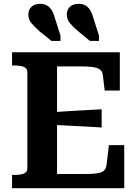

<svg xmlns="http://www.w3.org/2000/svg" viewBox="-20 -983 724 1003"><path d="M468 -888 497 -797V-769H450L388 -820Q360 -844 344.5 -863Q329 -882 329 -908Q329 -932 345.5 -947.5Q362 -963 391 -963Q413 -963 427.5 -954Q442 -945 452 -928.5Q462 -912 468 -888ZM267 -888 296 -797V-769H249L186 -820Q159 -844 143.5 -863Q128 -882 128 -908Q128 -932 144.5 -947.5Q161 -963 190 -963Q211 -963 226 -954Q241 -945 251 -928.5Q261 -912 267 -888ZM629 -225V0H43V-69H54Q84 -69 103.5 -76Q123 -83 123 -105V-605Q123 -627 103.5 -634Q84 -641 54 -641H43V-710H606V-510H527L517 -592Q515 -610 502.5 -619.5Q490 -629 466.5 -632.5Q443 -636 406 -636H278V-74H417Q448 -74 469.5 -75.5Q491 -77 505.5 -82Q520 -87 527 -96Q534 -105 536 -118L549 -225ZM255 -397Q298 -400 341 -402.5Q384 -405 426.5 -407.5Q469 -410 511 -412V-317Q469 -320 426.5 -322Q384 -324 341 -326.5Q298 -329 255 -331Z"/></svg>

Font: Roboto Serif 20pt SemiBold
Style: Regular
Weight: 600
Version: Version 1.008